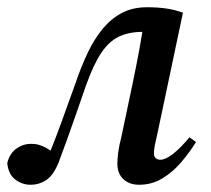

<svg xmlns="http://www.w3.org/2000/svg" viewBox="-23 -496 582 530"><path d="M61 14Q38 14 19 -0.5Q0 -15 -3 -46Q4 -73 22.5 -86Q41 -99 63 -99Q75 -99 85 -96Q95 -93 104 -88Q113 -83 122 -76L137 -65L122 -50L108 -59Q122 -93 134.5 -126Q147 -159 159.5 -194.5Q172 -230 186 -268Q201 -312 219 -350Q237 -388 260 -416Q283 -444 313 -460Q343 -476 383 -476Q412 -476 436 -472.5Q460 -469 482 -461L410 -120Q406 -104 404 -93Q402 -82 402 -72Q402 -64 407 -59.5Q412 -55 419 -55Q434 -55 454.5 -71Q475 -87 500 -117L518 -104Q501 -76 477.5 -48.5Q454 -21 425 -3.5Q396 14 361 14Q334 14 317.5 -1.5Q301 -17 301 -44Q301 -58 303.5 -76.5Q306 -95 312 -118L343 -265Q353 -313 361.5 -358.5Q370 -404 376 -451L426 -399Q411 -404 398.5 -406Q386 -408 370 -408Q333 -408 305.5 -395Q278 -382 256.5 -350Q235 -318 214 -259Q201 -222 188.5 -185.5Q176 -149 163.5 -114.5Q151 -80 139 -48Q125 -13 105.5 0.5Q86 14 61 14Z"/></svg>

Font: Source Serif 4 48pt SemiBold
Style: Italic
Weight: 600
Italic angle: -12°
Designer: Frank Grießhammer
Foundry: Adobe Systems Incorporated
Version: Version 4.004;hotconv 1.0.116;makeotfexe 2.5.65601